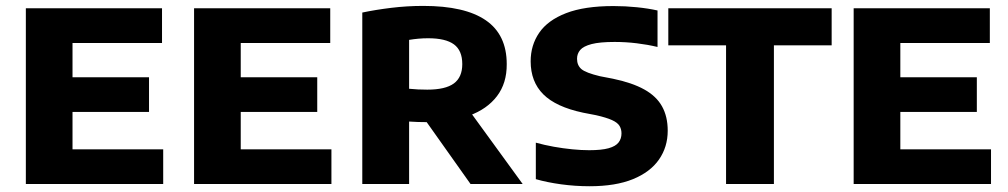

<svg xmlns="http://www.w3.org/2000/svg" viewBox="-20 -623 3412 650"><path d="M67.5 0V-595H528.5V-477.5H225.5V-117.5H532.5V0ZM162.5 -244V-361.5H484.5V-244Z M637 0V-595H1098V-477.5H795V-117.5H1102V0ZM732 -244V-361.5H1054V-244Z M1206.5 0V-580.5Q1251.5 -590 1304.8 -596.5Q1358 -603 1413 -603Q1554 -603 1624.8 -554.2Q1695.5 -505.5 1695.5 -406Q1696 -341.5 1662.5 -297.5Q1629 -253.5 1568.2 -231.5Q1507.5 -209.5 1425.5 -209.5Q1410 -209.5 1395 -210Q1380 -210.5 1365 -211.5V0ZM1573 0 1379.5 -273H1551L1749.5 0ZM1426.5 -319.5Q1488 -319.5 1516.5 -340.5Q1545 -361.5 1545 -406Q1545 -452 1516.8 -472.8Q1488.5 -493.5 1429.5 -493.5Q1412.5 -493.5 1396.2 -492Q1380 -490.5 1365 -488V-322.5Q1382.5 -321 1395.5 -320.2Q1408.5 -319.5 1426.5 -319.5Z M1976 7.5Q1927.5 7.5 1879.8 1Q1832 -5.5 1794 -16.5V-140Q1823 -132 1855 -126.2Q1887 -120.5 1917.8 -117.5Q1948.5 -114.5 1974.5 -114.5Q2016.5 -114.5 2040.5 -121.2Q2064.5 -128 2074.2 -140.8Q2084 -153.5 2084 -171.5Q2084 -186 2077.2 -197Q2070.5 -208 2051.8 -216.5Q2033 -225 1998 -233L1954 -241.5Q1862 -261 1819.2 -303.8Q1776.5 -346.5 1776.5 -415.5Q1776.5 -470 1805.5 -512.2Q1834.5 -554.5 1896.5 -578.5Q1958.5 -602.5 2057 -602.5Q2097 -602.5 2136 -598.5Q2175 -594.5 2206 -587.5V-464Q2172.5 -472 2135.5 -476.5Q2098.5 -481 2061 -481Q2010.5 -481 1982.8 -473.8Q1955 -466.5 1944.2 -453.8Q1933.5 -441 1933.5 -424Q1933.5 -402 1948.2 -389.2Q1963 -376.5 2011 -365L2055 -356.5Q2120 -343 2161 -320.2Q2202 -297.5 2221.2 -263Q2240.5 -228.5 2240.5 -180.5Q2240.5 -125.5 2211 -83Q2181.5 -40.5 2122.8 -16.5Q2064 7.5 1976 7.5Z M2438 0V-469.5H2242.5V-595H2795.5V-469.5H2600V0Z M2870 0V-595H3331V-477.5H3028V-117.5H3335V0ZM2965 -244V-361.5H3287V-244Z"/></svg>

Font: Encode Sans SC
Style: Bold
Weight: 700
Version: Version 3.002